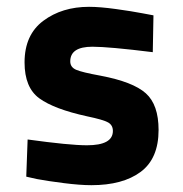

<svg xmlns="http://www.w3.org/2000/svg" viewBox="-20 -531 537 563"><path d="M430 -486 428 -378Q299 -394 251 -394Q186 -394 186 -351Q186 -334 203 -326.5Q220 -319 275 -309Q370 -291 407.5 -257.5Q445 -224 445 -150Q445 -66 392.5 -27Q340 12 248 12Q215 12 167.5 6Q120 0 88 -6L57 -13L61 -122Q184 -105 235 -105Q311 -105 311 -147Q311 -164 297 -172Q283 -180 235 -190Q139 -211 95.5 -242.5Q52 -274 52 -348Q52 -429 107 -470Q162 -511 241 -511Q273 -511 320 -504.5Q367 -498 398 -492Z"/></svg>

Font: TypoPRO Titillium Maps
Style: 999 wt
Weight: 900
Designer: Campivisivi
Foundry: Accademia di Belle Arti di Urbino and students of MA course of Visual design
Version: Version 001.001